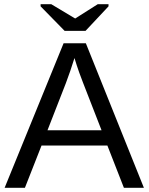

<svg xmlns="http://www.w3.org/2000/svg" viewBox="-20 -894 707 914"><path d="M177.7 -201.2 98.6 0H2L282.7 -688H388.7L665 0H569.8L491.2 -201.2ZM334.5 -617.7Q326.2 -590.3 314.7 -556.9Q303.2 -523.4 293.5 -498L206.1 -273.9H463.4L375 -501Q368.2 -518.1 356.9 -549.3Q345.7 -580.6 334.5 -617.7ZM496.6 -863.8 387.2 -747.1H287.6L173.3 -863.8V-874H224.1L337.4 -806.2H338.4L445.3 -874H496.6Z"/></svg>

Font: Arimo Nerd Font
Style: Regular
Weight: 400
Designer: Steve Matteson
Foundry: Monotype Imaging Inc.
Version: Version 1.33;Nerd Fonts 3.2.1